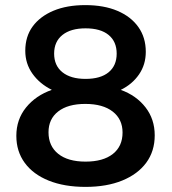

<svg xmlns="http://www.w3.org/2000/svg" viewBox="-20 -726 672 752"><path d="M314 -706Q387 -706 440 -683.5Q493 -661 522 -620Q551 -579 551 -523Q551 -473 524.5 -434.5Q498 -396 453 -374Q514 -352 550 -305.5Q586 -259 586 -196Q586 -134 553 -89Q520 -44 459 -19Q398 6 315 6Q232 6 171 -18.5Q110 -43 77 -88Q44 -133 44 -194Q44 -258 82 -305Q120 -352 183 -374Q135 -398 107 -437.5Q79 -477 79 -527Q79 -583 108 -622.5Q137 -662 189.5 -684Q242 -706 314 -706ZM314 -319Q246 -319 208 -289.5Q170 -260 170 -208Q170 -154 208 -123.5Q246 -93 315 -93Q384 -93 422 -123Q460 -153 460 -207Q460 -259 421.5 -289Q383 -319 314 -319ZM315 -615Q257 -615 224.5 -589Q192 -563 192 -516Q192 -469 224.5 -443Q257 -417 315 -417Q374 -417 405.5 -443Q437 -469 437 -516Q437 -563 405.5 -589Q374 -615 315 -615Z"/></svg>

Font: Alexandria Medium
Style: Regular
Weight: 500
Designer: Mohamed Gaber
Foundry: Kief Type Foundry
Version: Version 5.100